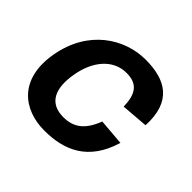

<svg xmlns="http://www.w3.org/2000/svg" viewBox="-132 -669 838 838"><g transform="rotate(45 286.5 -250.0)"><path d="M234 16C355 16 461 -27 507 -181L385 -191C356 -115 315 -84 251 -84C165 -84 135 -147 153 -248C169 -343 225 -416 310 -416C379 -416 403 -378 405 -303L530 -313C538 -469 450 -516 328 -516C199 -516 60 -430 28 -247C-4 -65 105 16 234 16Z"/></g></svg>

Font: Uncut Sans Semibold
Style: Italic
Weight: 600
Italic angle: -10°
Designer: Kasper Nordkvist
Foundry: Uncut Type
Version: Version 1.111;FEAKit 1.0